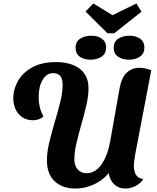

<svg xmlns="http://www.w3.org/2000/svg" viewBox="-20 -1072 913 1113"><path d="M418 21Q342 21 297 -21Q252 -63 252 -143Q252 -189 265.5 -246Q279 -303 297 -363Q315 -423 329 -479Q343 -535 343 -580Q343 -618 328 -633Q313 -648 288 -648Q250 -648 227 -609Q204 -570 204 -508Q204 -480 210 -453.5Q216 -427 232 -397Q219 -385 203 -380Q187 -375 173 -375Q118 -375 87.5 -412Q57 -449 57 -504Q57 -553 83.5 -601Q110 -649 165 -680.5Q220 -712 305 -712Q392 -712 442.5 -673Q493 -634 493 -561Q493 -516 480.5 -462Q468 -408 452 -352Q436 -296 423.5 -243.5Q411 -191 411 -149Q411 -110 431 -89Q451 -68 481 -68Q533 -68 568.5 -119Q604 -170 619 -254L674 -564Q685 -623 715 -651Q745 -679 789 -679Q818 -679 857 -665L765 -184Q761 -159 758.5 -142Q756 -125 756 -112Q756 -78 768.5 -58Q781 -38 811 -34Q794 -8 765 6.5Q736 21 707 21Q669 21 643 -2.5Q617 -26 610 -68Q574 -25 522.5 -2Q471 21 418 21ZM603 -879 476 -1005 521 -1052 632 -984 771 -1052 800 -1004 642 -879ZM505 -726Q467 -726 442.5 -743.5Q418 -761 418 -795Q418 -830 444.5 -847.5Q471 -865 509 -865Q547 -865 571 -847.5Q595 -830 595 -797Q595 -761 569 -743.5Q543 -726 505 -726ZM727 -726Q689 -726 664 -743.5Q639 -761 639 -795Q639 -830 665.5 -847.5Q692 -865 731 -865Q768 -865 792.5 -847.5Q817 -830 817 -797Q817 -761 791 -743.5Q765 -726 727 -726Z"/></svg>

Font: Sansita Swashed SemiBold
Style: Regular
Weight: 600
Designer: Pablo Cosgaya
Foundry: Omnibus-Type
Version: Version 1.003; ttfautohint (v1.8.3)